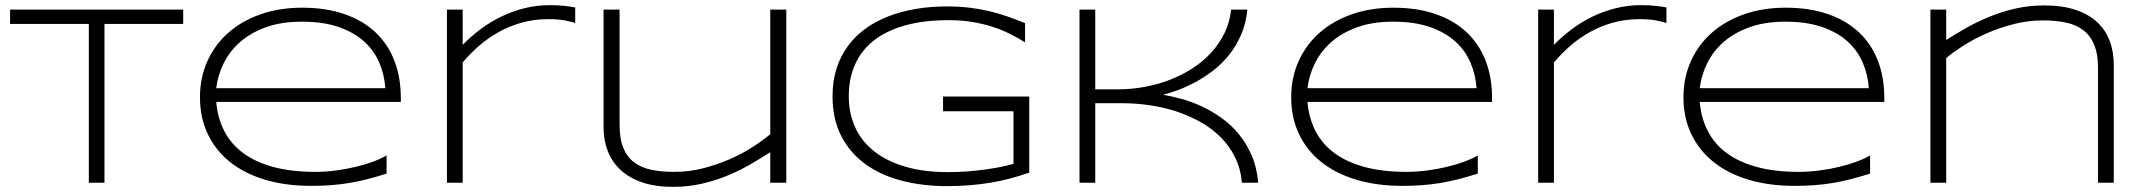

<svg xmlns="http://www.w3.org/2000/svg" viewBox="-20 -708 8321 744"><path d="M384.8 -615.2V0H324.2V-615.2H19V-670.9H689.9V-615.2Z M1478 -35.2Q1437 -22.5 1401.9 -13.4Q1366.7 -4.4 1332.5 1.2Q1298.3 6.8 1262.9 9.5Q1227.5 12.2 1185.1 12.2Q1086.4 12.2 1006.8 -11.7Q927.2 -35.6 871.3 -80.3Q815.4 -125 785.2 -188.5Q754.9 -252 754.9 -331.1Q754.9 -407.7 783.9 -471.7Q813 -535.6 865.2 -581.5Q917.5 -627.4 990.2 -652.8Q1063 -678.2 1150.9 -678.2Q1242.2 -678.2 1313.5 -653.8Q1384.8 -629.4 1433.6 -584Q1482.4 -538.6 1507.8 -473.9Q1533.2 -409.2 1533.2 -328.1V-313H817.9Q823.2 -250.5 849.1 -200.2Q875 -149.9 922.6 -114.7Q970.2 -79.6 1039.8 -60.8Q1109.4 -42 1202.1 -42Q1241.7 -42 1282.2 -47.4Q1322.8 -52.7 1359.9 -61.8Q1397 -70.8 1427.7 -82.3Q1458.5 -93.8 1478 -106ZM1473.1 -366.2Q1469.7 -417.5 1450.2 -464.1Q1430.7 -510.7 1391.8 -546.4Q1353 -582 1293.2 -603Q1233.4 -624 1149.9 -624Q1071.3 -624 1012.2 -603Q953.1 -582 912.1 -546.6Q871.1 -511.2 847.7 -464.6Q824.2 -418 817.9 -366.2Z M2209 -619.1Q2194.8 -623.5 2169.7 -628.7Q2144.5 -633.8 2105 -633.8Q2050.3 -633.8 2002.2 -620.4Q1954.1 -606.9 1912.8 -584Q1871.6 -561 1836.4 -530.5Q1801.3 -500 1772.9 -465.8V0H1711.9V-670.9H1772.9V-534.2Q1805.7 -567.9 1844 -596.2Q1882.3 -624.5 1924.8 -644.8Q1967.3 -665 2013.9 -676.5Q2060.5 -688 2110.4 -688Q2127.4 -688 2141.1 -687.3Q2154.8 -686.5 2166.3 -685.3Q2177.7 -684.1 2188 -682.6Q2198.2 -681.2 2209 -679.2V-619.1Z M2380.9 -670.9V-228Q2380.4 -171.9 2395 -135.7Q2409.7 -99.6 2437.3 -78.9Q2464.8 -58.1 2504.2 -50Q2543.5 -42 2592.8 -42Q2649.9 -42 2704.6 -55.9Q2759.3 -69.8 2807.6 -91.1Q2856 -112.3 2896.2 -138.2Q2936.5 -164.1 2964.8 -188V-670.9H3026.9V0H2964.8V-118.2Q2930.7 -96.2 2890.1 -72.5Q2849.6 -48.8 2802.5 -29.1Q2755.4 -9.3 2701.7 3.4Q2647.9 16.1 2587.9 16.1Q2520 16.1 2469.5 -1Q2418.9 -18.1 2385.5 -48.8Q2352.1 -79.6 2335.4 -121.8Q2318.8 -164.1 2318.8 -214.8V-670.9Z M3647.9 -683.1Q3694.3 -683.1 3734.4 -678.5Q3774.4 -673.8 3811 -665.3Q3847.7 -656.7 3882.3 -644.8Q3917 -632.8 3952.1 -618.2V-543.9Q3924.3 -561.5 3892.8 -577.1Q3861.3 -592.8 3825 -604.5Q3788.6 -616.2 3746.8 -623Q3705.1 -629.9 3657.2 -629.9Q3559.6 -629.9 3486.8 -609.4Q3414.1 -588.9 3365.7 -550.8Q3317.4 -512.7 3293.2 -458Q3269 -403.3 3269 -335Q3269 -271 3292.7 -217Q3316.4 -163.1 3364.5 -124Q3412.6 -85 3484.9 -63Q3557.1 -41 3654.3 -41Q3692.4 -41 3729.7 -43.9Q3767.1 -46.9 3800.3 -51.5Q3833.5 -56.2 3860.8 -61.8Q3888.2 -67.4 3907.2 -73.2V-276.9H3634.3V-334H3968.3V-39.1Q3932.1 -26.4 3895.3 -16.6Q3858.4 -6.8 3819.1 -0.2Q3779.8 6.3 3737.5 9.8Q3695.3 13.2 3648.9 13.2Q3554.2 13.2 3473.1 -8.1Q3392.1 -29.3 3332.8 -72.5Q3273.4 -115.7 3239.7 -181.2Q3206.1 -246.6 3206.1 -335Q3206.1 -394 3221.7 -442.6Q3237.3 -491.2 3265.9 -530Q3294.4 -568.8 3334.7 -597.7Q3375 -626.5 3424.1 -645.3Q3473.1 -664.1 3529.8 -673.6Q3586.4 -683.1 3647.9 -683.1Z M4792.5 0Q4787.6 -54.7 4765.6 -98.9Q4743.7 -143.1 4709.2 -177.2Q4674.8 -211.4 4630.4 -236.1Q4585.9 -260.7 4536.1 -276.9Q4486.3 -293 4433.1 -300.5Q4379.9 -308.1 4328.1 -308.1H4224.1V0H4163.1V-670.9H4224.1V-361.8H4311.5Q4363.8 -361.8 4415.5 -371.3Q4467.3 -380.9 4514.4 -399.2Q4561.5 -417.5 4602.3 -444.1Q4643.1 -470.7 4674.3 -505.1Q4705.6 -539.6 4725.6 -581.1Q4745.6 -622.6 4750.5 -670.9H4813.5Q4808.6 -617.7 4789.8 -574.5Q4771 -531.2 4743.7 -496.6Q4716.3 -461.9 4682.6 -435.8Q4648.9 -409.7 4614.3 -390.9Q4579.6 -372.1 4546.4 -359.6Q4513.2 -347.2 4486.3 -340.8Q4520 -335.4 4559.3 -324.5Q4598.6 -313.5 4637.9 -295.2Q4677.2 -276.9 4714.4 -250.2Q4751.5 -223.6 4781 -187.5Q4810.5 -151.4 4830.6 -105Q4850.6 -58.6 4855.5 0Z M5706.5 -35.2Q5665.5 -22.5 5630.4 -13.4Q5595.2 -4.4 5561 1.2Q5526.9 6.8 5491.5 9.5Q5456.1 12.2 5413.6 12.2Q5314.9 12.2 5235.4 -11.7Q5155.8 -35.6 5099.9 -80.3Q5043.9 -125 5013.7 -188.5Q4983.4 -252 4983.4 -331.1Q4983.4 -407.7 5012.5 -471.7Q5041.5 -535.6 5093.8 -581.5Q5146 -627.4 5218.8 -652.8Q5291.5 -678.2 5379.4 -678.2Q5470.7 -678.2 5542 -653.8Q5613.3 -629.4 5662.1 -584Q5710.9 -538.6 5736.3 -473.9Q5761.7 -409.2 5761.7 -328.1V-313H5046.4Q5051.8 -250.5 5077.6 -200.2Q5103.5 -149.9 5151.1 -114.7Q5198.7 -79.6 5268.3 -60.8Q5337.9 -42 5430.7 -42Q5470.2 -42 5510.7 -47.4Q5551.3 -52.7 5588.4 -61.8Q5625.5 -70.8 5656.2 -82.3Q5687 -93.8 5706.5 -106ZM5701.7 -366.2Q5698.2 -417.5 5678.7 -464.1Q5659.2 -510.7 5620.4 -546.4Q5581.5 -582 5521.7 -603Q5461.9 -624 5378.4 -624Q5299.8 -624 5240.7 -603Q5181.6 -582 5140.6 -546.6Q5099.6 -511.2 5076.2 -464.6Q5052.7 -418 5046.4 -366.2Z M6437.5 -619.1Q6423.3 -623.5 6398.2 -628.7Q6373 -633.8 6333.5 -633.8Q6278.8 -633.8 6230.7 -620.4Q6182.6 -606.9 6141.4 -584Q6100.1 -561 6064.9 -530.5Q6029.8 -500 6001.5 -465.8V0H5940.4V-670.9H6001.5V-534.2Q6034.2 -567.9 6072.5 -596.2Q6110.8 -624.5 6153.3 -644.8Q6195.8 -665 6242.4 -676.5Q6289.1 -688 6338.9 -688Q6356 -688 6369.6 -687.3Q6383.3 -686.5 6394.8 -685.3Q6406.2 -684.1 6416.5 -682.6Q6426.8 -681.2 6437.5 -679.2V-619.1Z M7226.6 -35.2Q7185.5 -22.5 7150.4 -13.4Q7115.2 -4.4 7081.1 1.2Q7046.9 6.8 7011.5 9.5Q6976.1 12.2 6933.6 12.2Q6835 12.2 6755.4 -11.7Q6675.8 -35.6 6619.9 -80.3Q6564 -125 6533.7 -188.5Q6503.4 -252 6503.4 -331.1Q6503.4 -407.7 6532.5 -471.7Q6561.5 -535.6 6613.8 -581.5Q6666 -627.4 6738.8 -652.8Q6811.5 -678.2 6899.4 -678.2Q6990.7 -678.2 7062 -653.8Q7133.3 -629.4 7182.1 -584Q7231 -538.6 7256.3 -473.9Q7281.7 -409.2 7281.7 -328.1V-313H6566.4Q6571.8 -250.5 6597.7 -200.2Q6623.5 -149.9 6671.1 -114.7Q6718.8 -79.6 6788.3 -60.8Q6857.9 -42 6950.7 -42Q6990.2 -42 7030.8 -47.4Q7071.3 -52.7 7108.4 -61.8Q7145.5 -70.8 7176.3 -82.3Q7207 -93.8 7226.6 -106ZM7221.7 -366.2Q7218.3 -417.5 7198.7 -464.1Q7179.2 -510.7 7140.4 -546.4Q7101.6 -582 7041.7 -603Q6981.9 -624 6898.4 -624Q6819.8 -624 6760.7 -603Q6701.7 -582 6660.6 -546.6Q6619.6 -511.2 6596.2 -464.6Q6572.8 -418 6566.4 -366.2Z M8109.9 0V-442.9Q8109.9 -498.5 8095 -534.4Q8080.1 -570.3 8052.5 -591.3Q8024.9 -612.3 7985.4 -620.6Q7945.8 -628.9 7896.5 -628.9Q7839.4 -628.9 7784.4 -615Q7729.5 -601.1 7680.7 -579.8Q7631.8 -558.6 7590.8 -532.7Q7549.8 -506.8 7521.5 -482.9V0H7460.4V-670.9H7521.5V-553.2Q7555.7 -574.7 7596.9 -598.4Q7638.2 -622.1 7685.8 -641.8Q7733.4 -661.6 7787.6 -674.3Q7841.8 -687 7901.9 -687Q7969.7 -687 8020.3 -670.7Q8070.8 -654.3 8104.2 -624.3Q8137.7 -594.2 8154.3 -551.5Q8170.9 -508.8 8170.9 -456.1V0Z"/></svg>

Font: Syncopate
Style: Regular
Weight: 300
Width: 7
Designer: Astigmatic (AOETI)
Foundry: Astigmatic (AOETI)
Version: Version 001.000